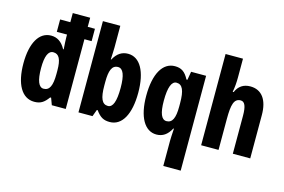

<svg xmlns="http://www.w3.org/2000/svg" viewBox="-119 -1032 2285 1545"><g transform="rotate(15 1023.5 -260.0)"><path d="M197 10C250 10 279 -10 313 -57H321L342 0H458V-581H518V-684H458V-760H313V-684H228V-581H313V-559C313 -538 315 -505 318 -459H313C283 -515 243 -540 193 -540C94 -540 34 -438 34 -267C34 -96 93 10 197 10ZM243 -111C203 -111 181 -162 181 -267C181 -365 202 -415 244 -415C292 -415 313 -374 313 -281V-253C313 -154 292 -111 243 -111Z M709 -579V-760H564V0H681L702 -57H709C746 -5 777 10 826 10C929 10 988 -99 988 -276C988 -454 928 -559 829 -559C779 -559 739 -535 709 -479H705C707 -524 709 -558 709 -579ZM778 -435C821 -435 841 -382 841 -278C841 -165 820 -111 779 -111C730 -111 709 -157 709 -263V-293C709 -386 727 -435 778 -435Z M1335 31V240H1480V-550H1355L1343 -480H1335C1304 -540 1271 -560 1219 -560C1117 -560 1056 -453 1056 -271C1056 -96 1116 10 1215 10C1266 10 1305 -15 1335 -72H1340C1337 -24 1335 10 1335 31ZM1266 -115C1224 -115 1203 -165 1203 -269C1203 -381 1225 -435 1265 -435C1314 -435 1335 -390 1335 -282V-254C1335 -159 1314 -115 1266 -115Z M1731 -605V-760H1586V0H1731V-258C1731 -377 1745 -431 1801 -431C1835 -431 1850 -394 1850 -316V0H1995V-361C1995 -488 1942 -560 1847 -560C1790 -560 1750 -533 1728 -481H1720C1728 -521 1731 -563 1731 -605Z"/></g></svg>

Font: Noto Sans Thai Looped ExtraCondensed ExtraBold
Style: Regular
Weight: 800
Width: 2
Designer: Sasikarn Vongin, Ben Mitchell
Foundry: The Fontpad Ltd
Version: Version 1.001